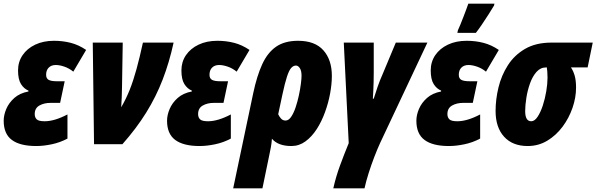

<svg xmlns="http://www.w3.org/2000/svg" viewBox="-23 -785 3246 1045"><path d="M173.8 9.8Q86.4 9.8 41.7 -23.2Q-2.9 -56.2 -2.9 -127.9Q-2.9 -158.7 11.2 -192.1Q25.4 -225.6 55.2 -252Q85 -278.3 131.8 -287.1V-292Q107.4 -301.8 91.3 -327.4Q75.2 -353 75.2 -401.9Q75.2 -448.2 99.9 -484.6Q124.5 -521 168.7 -542Q212.9 -563 271 -563Q318.8 -563 362.3 -551.8Q405.8 -540.5 445.8 -513.2L376 -395Q353 -413.6 327.1 -422.4Q301.3 -431.2 280.8 -431.2Q256.3 -431.2 242.2 -417Q228 -402.8 228 -377.9Q228 -357.9 241.9 -350.3Q255.9 -342.8 285.2 -342.8H329.1L304.2 -225.1H252Q216.8 -225.1 191.4 -210.7Q166 -196.3 166 -164.1Q166 -146 176.8 -135.5Q187.5 -125 220.2 -125Q273.4 -125 344.2 -162.1V-30.8Q304.2 -9.3 259 0.2Q213.9 9.8 173.8 9.8Z M488.8 0 481.9 -553.2H645L641.1 -312Q640.6 -285.2 639.6 -256.6Q638.7 -228 636.7 -201.2Q663.1 -246.6 682.9 -296.1Q702.6 -345.7 719.7 -408Q736.8 -470.2 754.9 -553.2H921.9Q898.4 -445.3 862.3 -351.8Q826.2 -258.3 772.7 -172.1Q719.2 -85.9 643.1 0Z M1063 9.8Q975.6 9.8 930.9 -23.2Q886.2 -56.2 886.2 -127.9Q886.2 -158.7 900.4 -192.1Q914.6 -225.6 944.3 -252Q974.1 -278.3 1021 -287.1V-292Q996.6 -301.8 980.5 -327.4Q964.4 -353 964.4 -401.9Q964.4 -448.2 989 -484.6Q1013.7 -521 1057.9 -542Q1102.1 -563 1160.2 -563Q1208 -563 1251.5 -551.8Q1294.9 -540.5 1335 -513.2L1265.1 -395Q1242.2 -413.6 1216.3 -422.4Q1190.4 -431.2 1169.9 -431.2Q1145.5 -431.2 1131.3 -417Q1117.2 -402.8 1117.2 -377.9Q1117.2 -357.9 1131.1 -350.3Q1145 -342.8 1174.3 -342.8H1218.3L1193.4 -225.1H1141.1Q1106 -225.1 1080.6 -210.7Q1055.2 -196.3 1055.2 -164.1Q1055.2 -146 1065.9 -135.5Q1076.7 -125 1109.4 -125Q1162.6 -125 1233.4 -162.1V-30.8Q1193.4 -9.3 1148.2 0.2Q1103 9.8 1063 9.8Z M1246.1 240.2 1355 -276.9Q1375 -371.6 1404.1 -435.1Q1433.1 -498.5 1479.7 -530.8Q1526.4 -563 1599.1 -563Q1691.4 -563 1737.3 -511Q1783.2 -459 1783.2 -372.1Q1783.2 -327.6 1773.7 -276.1Q1764.2 -224.6 1745.8 -174.1Q1727.5 -123.5 1700.7 -82Q1673.8 -40.5 1639.4 -15.4Q1605 9.8 1563 9.8Q1490.7 9.8 1457 -29.8Q1455.6 -7.3 1451.2 16.8Q1446.8 41 1442.9 58.1L1405.3 240.2ZM1531.2 -128.9Q1547.9 -128.9 1561.5 -148.9Q1575.2 -168.9 1585.7 -200Q1596.2 -231 1603.5 -264.9Q1610.8 -298.8 1614.5 -327.9Q1618.2 -356.9 1618.2 -372.1Q1618.2 -400.9 1608.6 -414.6Q1599.1 -428.2 1587.9 -428.2Q1573.7 -428.2 1562 -415.3Q1550.3 -402.3 1539.1 -368.4Q1527.8 -334.5 1514.2 -271L1491.2 -163.1Q1496.6 -150.9 1506.3 -139.9Q1516.1 -128.9 1531.2 -128.9Z M1791 240.2Q1805.2 176.8 1827.9 115Q1850.6 53.2 1875 -5.9L1848.1 -553.2H2011.2V-392.1Q2011.2 -366.7 2010.5 -337.9Q2009.8 -309.1 2008.5 -284.9Q2007.3 -260.7 2006.3 -248H2011.2Q2019.5 -275.9 2032.2 -312.5Q2044.9 -349.1 2060.1 -382.8L2131.3 -553.2H2303.2L2045.9 -6.8Q2030.3 27.3 2013.7 70.6Q1997.1 113.8 1983.2 158Q1969.2 202.1 1960.9 240.2Z M2419.9 9.8Q2332.5 9.8 2287.8 -23.2Q2243.2 -56.2 2243.2 -127.9Q2243.2 -158.7 2257.3 -192.1Q2271.5 -225.6 2301.3 -252Q2331.1 -278.3 2377.9 -287.1V-292Q2353.5 -301.8 2337.4 -327.4Q2321.3 -353 2321.3 -401.9Q2321.3 -448.2 2345.9 -484.6Q2370.6 -521 2414.8 -542Q2459 -563 2517.1 -563Q2564.9 -563 2608.4 -551.8Q2651.9 -540.5 2691.9 -513.2L2622.1 -395Q2599.1 -413.6 2573.2 -422.4Q2547.4 -431.2 2526.9 -431.2Q2502.4 -431.2 2488.3 -417Q2474.1 -402.8 2474.1 -377.9Q2474.1 -357.9 2488 -350.3Q2502 -342.8 2531.2 -342.8H2575.2L2550.3 -225.1H2498Q2462.9 -225.1 2437.5 -210.7Q2412.1 -196.3 2412.1 -164.1Q2412.1 -146 2422.9 -135.5Q2433.6 -125 2466.3 -125Q2519.5 -125 2590.3 -162.1V-30.8Q2550.3 -9.3 2505.1 0.2Q2460 9.8 2419.9 9.8ZM2466.3 -606 2469.2 -620.1Q2474.1 -629.9 2482.2 -649.9Q2490.2 -669.9 2499.3 -693.1Q2508.3 -716.3 2515.6 -736.1Q2522.9 -755.9 2525.9 -765.1H2668L2666 -754.9Q2653.8 -734.4 2636 -706.5Q2618.2 -678.7 2599.9 -651.6Q2581.5 -624.5 2566.9 -606Z M2849.1 9.8Q2766.6 9.8 2720.5 -41Q2674.3 -91.8 2674.3 -181.2Q2674.3 -244.1 2690.2 -309.6Q2706.1 -375 2741.5 -430.2Q2776.9 -485.4 2835.4 -519.3Q2894 -553.2 2979.5 -553.2H3203.1L3175.3 -418H3084.5Q3097.2 -399.4 3104.7 -373.5Q3112.3 -347.7 3112.3 -308.1Q3112.3 -253.9 3093 -198Q3073.7 -142.1 3038.6 -95Q3003.4 -47.9 2955.3 -19Q2907.2 9.8 2849.1 9.8ZM2868.2 -125Q2886.7 -125 2902.8 -149.2Q2918.9 -173.3 2931.2 -210.4Q2943.4 -247.6 2950.2 -288.3Q2957 -329.1 2957 -361.8Q2957 -382.3 2955.8 -395.5Q2954.6 -408.7 2953.1 -418H2949.2Q2918.5 -418 2896.7 -393.3Q2875 -368.7 2861.6 -330.8Q2848.1 -293 2841.8 -252.4Q2835.4 -211.9 2835.4 -180.2Q2835.4 -125 2868.2 -125Z"/></svg>

Font: Open Sans Condensed ExtraBold
Style: Italic
Weight: 800
Width: 3
Italic angle: -12°
Designer: Monotype Design Team
Foundry: Monotype Imaging Inc.
Version: Version 3.003; ttfautohint (v1.8.4)